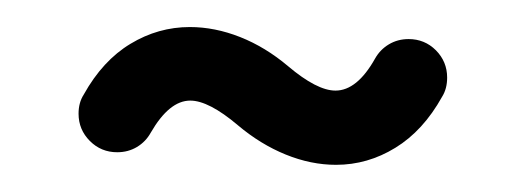

<svg xmlns="http://www.w3.org/2000/svg" viewBox="-20 -330 389 142"><path d="M282.2 -301.1Q294.1 -301.1 302.4 -292.8Q310.7 -284.4 310.7 -272.6Q310.7 -264.4 307 -258.5Q293 -233.3 272.4 -220.7Q251.9 -208.1 228.5 -208.1Q210 -208.1 191.3 -215.7Q172.6 -223.3 155.9 -237.4Q134.4 -255.6 120.7 -255.6Q105.2 -255.6 91.5 -231.9Q87.8 -225.2 81.3 -221.3Q74.8 -217.4 66.7 -217.4Q54.8 -217.4 46.5 -225.7Q38.1 -234.1 38.1 -245.9Q38.1 -254.1 41.9 -260Q55.9 -285.2 76.5 -297.6Q97 -310 120.4 -310Q138.9 -310 157.6 -302.6Q176.3 -295.2 193 -281.1Q214.4 -263 228.1 -263Q244.1 -263 257.4 -286.7Q261.1 -293.3 267.6 -297.2Q274.1 -301.1 282.2 -301.1Z"/></svg>

Font: 26F Galaxy Sans Medium
Style: Regular
Weight: 500
Designer: C₂₉H₂₅N₃O₅
Version: Version 1.100